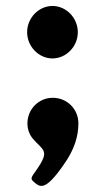

<svg xmlns="http://www.w3.org/2000/svg" viewBox="-20 -494 354 644"><path d="M157 -166C110 -166 72 -128 72 -80C72 -60 79 -42 90 -29C124 11 149 9 103 75C82 105 80 105 98 120C117 135 136 146 204 43C227 7 243 -34 243 -80C243 -128 205 -166 157 -166ZM71 -386C71 -338 110 -298 156 -298C202 -298 241 -338 241 -386C241 -434 202 -474 156 -474C110 -474 71 -434 71 -386Z"/></svg>

Font: Hussar Print
Style: Bold
Weight: 700
Foundry: Cannot Into Space Fonts
Version: Version 2.00